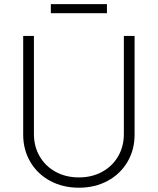

<svg xmlns="http://www.w3.org/2000/svg" viewBox="-20 -877 747 909"><path d="M617.2 -707V-239.3Q617.2 -168 583.5 -110.6Q549.8 -53.2 489.7 -20.8Q429.7 11.7 353.5 11.7Q277.3 11.7 217.3 -20.8Q157.2 -53.2 123.5 -110.6Q89.8 -168 89.8 -239.3V-707H140.6V-242.2Q140.6 -183.6 167.7 -137Q194.8 -90.3 243.2 -63.7Q291.5 -37.1 353.5 -37.1Q415.5 -37.1 463.9 -63.7Q512.2 -90.3 539.3 -137Q566.4 -183.6 566.4 -242.2V-707ZM486.3 -814.5H220.7V-857.4H486.3Z"/></svg>

Font: Pretendard Std ExtraLight
Style: Regular
Weight: 200
Designer: Base glyphs from Inter by Rasmus Andersson; Hangeul glyphs from Noto Sans CJK(Source Han Sans) by Jang Soo-young and Kan
Foundry: Kil Hyung-jin
Version: Version 1.309